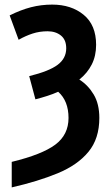

<svg xmlns="http://www.w3.org/2000/svg" viewBox="-20 -575 487 835"><path d="M31 129Q163 97 220.5 54Q278 11 278 -62Q278 -136 233 -176Q211 -166 186 -158Q161 -150 134 -143L107 -244Q193 -265 230.5 -293Q268 -321 268 -365Q268 -402 245 -420.5Q222 -439 187 -439Q152 -439 121.5 -429Q91 -419 61 -402L22 -508Q70 -532 114.5 -543.5Q159 -555 207 -555Q290 -555 344 -510.5Q398 -466 398 -380Q398 -332 379 -294.5Q360 -257 325 -229Q363 -205 387.5 -164Q412 -123 412 -62Q412 28 364.5 85.5Q317 143 231 178.5Q145 214 31 240Z"/></svg>

Font: Noto Sans Condensed
Style: Bold
Weight: 700
Width: 3
Designer: Monotype Design Team
Foundry: Monotype Imaging Inc.
Version: Version 2.013; ttfautohint (v1.8.4.7-5d5b)